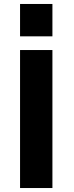

<svg xmlns="http://www.w3.org/2000/svg" viewBox="-20 -947 371 967"><path d="M81 0V-695H244V0ZM81 -764V-927H244V-764Z"/></svg>

Font: Coval
Style: Black
Weight: 1000
Foundry: Context Ltd
Version: Version 001.000